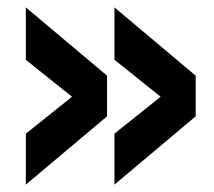

<svg xmlns="http://www.w3.org/2000/svg" viewBox="-20 -535 580 520"><path d="M270 -330V-220L50 -35V-173L175 -273L50 -373V-515ZM510 -330V-220L290 -35V-173L415 -273L290 -373V-515Z"/></svg>

Font: Golos Text DemiBold
Style: Regular
Weight: 600
Designer: A.Korolkova, Vitaly Kuzmin
Foundry: ParaType Ltd
Version: Version 2.002